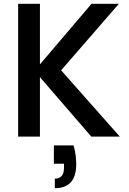

<svg xmlns="http://www.w3.org/2000/svg" viewBox="-20 -715 673 1005"><path d="M75 -695H189V-378L459 -695H602L300 -347L607 0H458L189 -311V0H75ZM365 46Q373 74 376 98.5Q379 123 379 145Q379 270 267 270V220Q315 220 315 163V142H262V46Z"/></svg>

Font: Poppins Medium
Style: Regular
Weight: 500
Designer: Ninad Kale (Devanagari), Jonny Pinhorn (Latin)
Version: Version 5.002